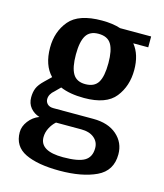

<svg xmlns="http://www.w3.org/2000/svg" viewBox="-106 -572 731 855"><g transform="rotate(15 260.0 -144.5)"><path d="M488 -430H419Q454 -387 454 -316Q454 -242 413 -190Q372 -138 270 -138Q204 -138 160 -157L136 -133Q113 -114 113 -91Q113 -78 122.5 -68.5Q132 -59 150 -59H334Q403 -59 443 -24Q483 11 483 65Q483 141 417 172Q351 203 248 203Q147 203 90 175.5Q33 148 33 83Q33 56 52 31Q71 6 100 -5Q74 -13 58 -32.5Q42 -52 42 -80Q42 -104 49.5 -122.5Q57 -141 80 -163L109 -191Q66 -235 66 -316Q66 -390 109 -441Q152 -492 259 -492Q309 -492 345 -480H488ZM335 -316Q335 -375 318 -403Q301 -431 259 -431Q219 -431 202 -403Q185 -375 185 -316Q185 -256 202 -227.5Q219 -199 259 -199Q301 -199 318 -227Q335 -255 335 -316ZM141 77Q141 141 248 141Q318 141 347 123.5Q376 106 376 65Q376 36 354 18Q332 0 295 0H178Q162 14 151.5 34.5Q141 55 141 77Z"/></g></svg>

Font: Arya
Style: Bold
Weight: 700
Designer: Eduardo Rodriguez Tunni, Modular Infotech
Foundry: Eduardo Rodriguez Tunni, Modular Infotech
Version: Version 1.002